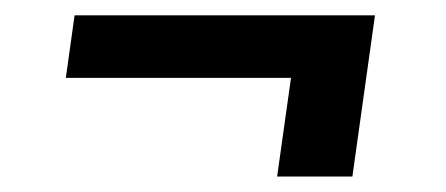

<svg xmlns="http://www.w3.org/2000/svg" viewBox="-20 -412 579 249"><path d="M76.7 -392.1H466.3L437 -183.1H339.4L357.4 -311H65.4Z"/></svg>

Font: Robert Sans ExtraBold
Style: Italic
Weight: 800
Italic angle: -8°
Designer: Christian Robertson (extended by Adam Twardoch)
Foundry: Google
Version: Version 12.135;April 2, 2019;FontCreator 11.5.0.2425 64-bit;